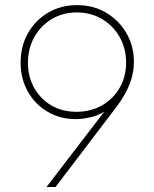

<svg xmlns="http://www.w3.org/2000/svg" viewBox="-20 -748 617 768"><path d="M288.1 -727.5Q354.5 -727.5 405.8 -696.5Q457 -665.5 486.3 -614.3Q515.6 -563 515.6 -502Q515.6 -465.8 505.9 -433.6Q496.1 -401.4 480.5 -373.3Q464.8 -345.2 447.3 -322.3L202.1 0H166L400.4 -305.7L416 -315.4Q386.2 -290 349.4 -280.8Q312.5 -271.5 283.2 -271.5Q220.7 -271.5 170.7 -300.8Q120.6 -330.1 91.6 -381.3Q62.5 -432.6 62.5 -498Q62.5 -563.5 92 -615.5Q121.6 -667.5 172.6 -697.5Q223.6 -727.5 288.1 -727.5ZM287.1 -698.2Q231.4 -698.2 187.3 -671.9Q143.1 -645.5 117.4 -599.9Q91.8 -554.2 91.8 -497.1Q91.8 -440.9 116.7 -396.5Q141.6 -352.1 185.3 -326.4Q229 -300.8 286.1 -300.8Q342.8 -300.8 387.7 -326.4Q432.6 -352.1 458.5 -396.5Q484.4 -440.9 484.4 -498Q484.4 -554.7 458.5 -600.1Q432.6 -645.5 387.9 -671.9Q343.3 -698.2 287.1 -698.2Z"/></svg>

Font: Reddit Sans ExtraLight
Style: Regular
Weight: 250
Designer: Stephen Hutchings
Foundry: Reddit
Version: Version 1.014